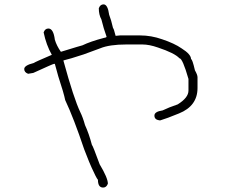

<svg xmlns="http://www.w3.org/2000/svg" viewBox="-20 -680 1040 870"><path d="M449.2 -660.2Q468.3 -660.2 474.6 -613.3Q483.9 -589.8 492.2 -552.7Q495.1 -552.7 503.9 -517.6L523.4 -519.5H615.2Q665 -519.5 714.8 -502Q770.5 -483.4 802.7 -460.9Q845.7 -434.1 845.7 -412.1Q851.6 -412.1 863.3 -361.3Q875 -340.8 875 -330.1V-281.2Q875 -199.7 791 -166Q733.9 -142.6 707 -134.8H701.2Q679.7 -138.2 679.7 -156.2Q679.7 -174.3 716.8 -179.7Q744.6 -193.4 785.2 -207Q834 -237.3 834 -269.5V-322.3Q807.1 -416 793 -416Q771.5 -439.5 695.3 -464.8Q656.2 -478.5 625 -478.5H552.7Q475.6 -478.5 433.6 -460.9L359.4 -433.6Q293.9 -412.1 267.6 -406.2V-404.3Q314.5 -232.9 343.8 -171.9Q355.5 -148.4 365.2 -113.3Q382.8 -75.2 396.5 -23.4Q400.4 -21 431.6 64.5Q468.8 126.5 468.8 152.3Q462.4 169.9 447.3 169.9Q423.8 169.9 423.8 134.8Q416.5 127 394.5 78.1Q389.2 67.9 361.3 -3.9Q314.5 -143.6 275.4 -226.6Q269.5 -256.8 244.1 -334L228.5 -390.6H224.6Q220.2 -390.6 130.9 -349.6L107.4 -345.7Q89.8 -352.1 89.8 -367.2Q89.8 -383.8 132.8 -394.5Q139.2 -399.4 214.8 -431.6Q189.5 -476.1 177.7 -533.2Q184.1 -550.8 199.2 -550.8Q222.2 -550.8 228.5 -500Q236.8 -472.2 255.9 -445.3Q351.1 -474.6 353.5 -474.6Q390.1 -492.2 449.2 -507.8Q462.9 -509.8 462.9 -513.7Q449.2 -551.3 439.5 -591.8Q427.7 -612.8 427.7 -642.6Q434.1 -660.2 449.2 -660.2Z"/></svg>

Font: CEF Fonts CJK
Style: Regular
Weight: 400
Designer: PartyBoss (派对大魔王)
Version: Release 2.25